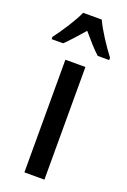

<svg xmlns="http://www.w3.org/2000/svg" viewBox="-176 -816 573 865"><g transform="rotate(20 110.0 -383.0)"><path d="M158 0H62V-540H158ZM154 -766Q170 -732 196 -691.5Q222 -651 248 -617V-606H193Q173 -624 152.5 -647Q132 -670 110 -696Q87 -670 65.5 -646Q44 -622 27 -606H-28V-617Q-2 -651 24.5 -693Q51 -735 65 -766Z"/></g></svg>

Font: Noto Sans Lao UI ExtCond Med
Style: Regular
Weight: 500
Width: 2
Designer: Monotype Design Team
Foundry: Monotype Imaging Inc.
Version: Version 2.000; ttfautohint (v1.8.4.7-5d5b)